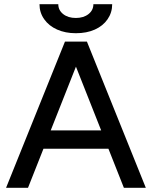

<svg xmlns="http://www.w3.org/2000/svg" viewBox="-20 -899 727 919"><path d="M573 0 296 -700H396L678 0ZM9 0 291 -700H391L114 0ZM142 -187V-275H545V-187ZM343 -740Q293 -740 253.5 -757.5Q214 -775 191.5 -807Q169 -839 169 -879H259Q259 -850 282.5 -831.5Q306 -813 343 -813Q380 -813 403.5 -831.5Q427 -850 427 -879H517Q517 -839 495 -807Q473 -775 434 -757.5Q395 -740 343 -740Z"/></svg>

Font: Figtree Light Medium
Style: Regular
Weight: 500
Version: Version 2.001;gftools[0.9.30]